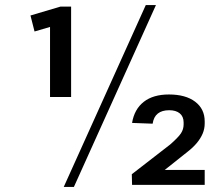

<svg xmlns="http://www.w3.org/2000/svg" viewBox="-20 -728 864 756"><path d="M260 -346H177V-644L208 -631L116 -604L100 -667L218 -702H260ZM554 -708H594L271 8H231ZM499 -42 650 -159Q682 -187 692.5 -203Q703 -219 703 -238V-246Q703 -269 688 -281.5Q673 -294 646 -294Q618 -294 601.5 -281Q585 -268 581 -241L500 -244Q509 -298 546 -327Q583 -356 645 -356Q711 -356 748.5 -327.5Q786 -299 786 -250V-242Q786 -221 778 -202Q770 -183 755 -165Q740 -147 718 -130L571 -13L576 -59H786V0H500Z"/></svg>

Font: Pathway Extreme 28pt Medium
Style: Regular
Weight: 500
Designer: Eduardo Rodriguez Tunni
Foundry: Eduardo Rodriguez Tunni
Version: Version 1.001;gftools[0.9.26]